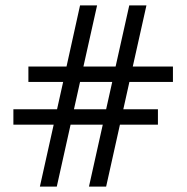

<svg xmlns="http://www.w3.org/2000/svg" viewBox="-20 -690 690 710"><path d="M190 0H127.5L178.5 -229H29.5V-286H191L213.5 -387H85V-444H226L276 -670H339L288.5 -444H407.5L458 -670H521.5L471 -444H619.5V-387H458.5L436 -286H564V-229H423.5L372.5 0H309L360 -229H241ZM253.5 -286H372.5L395 -387H276Z"/></svg>

Font: Newsreader Text ExtraBold
Style: Regular
Weight: 800
Designer: Hugues Gentile
Foundry: Production Type
Version: Version 1.001